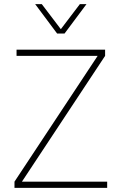

<svg xmlns="http://www.w3.org/2000/svg" viewBox="-20 -908 588 928"><path d="M498 0V-30H86L488 -638V-668H60V-638H452L50 -30V0ZM292 -746 398 -888H366L274 -767L182 -888H150L256 -746Z"/></svg>

Font: Gantari Thin
Style: Regular
Weight: 250
Designer: Anugrah Pasau
Foundry: Lafontype
Version: Version 1.000